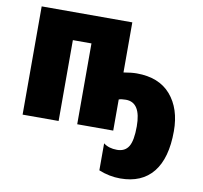

<svg xmlns="http://www.w3.org/2000/svg" viewBox="-85 -644 1019 966"><g transform="rotate(10 424.5 -161.0)"><path d="M514 -297Q554 -304 581 -304Q695 -304 755 -234.5Q815 -165 815 -50Q815 88 757.5 159.5Q700 231 590 231Q534 231 480 209V71Q507 92 549 92Q590 92 608.5 61.5Q627 31 627 -41Q627 -164 550 -164Q526 -164 514 -159V0H330V-413H235V0H51V-553H514Z"/></g></svg>

Font: Noto Sans Display Black Narrow
Style: Regular
Weight: 900
Width: 4
Designer: Monotype Design team
Foundry: Monotype Imaging Inc.
Version: Version 1.000